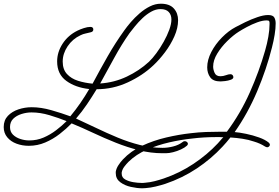

<svg xmlns="http://www.w3.org/2000/svg" viewBox="-59 -734 1506 1035"><path d="M817 92Q754 92 690.5 76Q627 60 564.5 35Q502 10 442.5 -18Q383 -46 327 -69Q299 -40 263 -12Q227 16 185 34Q143 52 96 52Q61 52 30 40.5Q-1 29 -20 6Q-39 -17 -39 -49Q-39 -86 -16.5 -109.5Q6 -133 40.5 -144.5Q75 -156 112 -156Q162 -156 218 -140Q274 -124 320 -107Q349 -142 374.5 -179Q400 -216 422 -254Q348 -262 298.5 -298Q249 -334 249 -403Q249 -453 278.5 -498.5Q308 -544 359 -569Q373 -576 393 -582.5Q413 -589 428 -589Q444 -589 444 -575Q444 -563 430 -560Q416 -556 402.5 -553.5Q389 -551 375 -544Q332 -524 305.5 -484.5Q279 -445 279 -402Q279 -360 302 -335Q325 -310 361.5 -298.5Q398 -287 440 -283Q479 -356 520.5 -429Q562 -502 611 -570Q625 -590 646 -614.5Q667 -639 693.5 -662Q720 -685 749 -699.5Q778 -714 808 -714Q855 -714 878 -688.5Q901 -663 901 -625Q901 -583 881 -538Q861 -493 830.5 -452.5Q800 -412 768 -382Q710 -327 630 -290Q550 -253 462 -253Q437 -212 410 -172Q383 -132 351 -95Q404 -71 460 -44Q516 -17 575 7.5Q634 32 695 47.5Q756 63 817 63Q845 63 874.5 55.5Q904 48 925 32Q930 27 937 27Q944 27 949 31.5Q954 36 954 41Q954 46 949 51Q937 62 916.5 71.5Q896 81 874 86.5Q852 92 835 92ZM481 -284Q557 -289 624.5 -321Q692 -353 744 -401Q763 -419 784 -447.5Q805 -476 823.5 -509Q842 -542 853.5 -573.5Q865 -605 865 -629Q865 -654 850.5 -669.5Q836 -685 806 -685Q781 -685 756 -671Q731 -657 709 -636Q687 -615 669 -593Q651 -571 639 -555Q596 -494 556.5 -421.5Q517 -349 481 -284ZM99 23Q140 23 176 7.5Q212 -8 243.5 -32Q275 -56 300 -81Q258 -98 208 -113Q158 -128 111 -128Q84 -128 57 -119.5Q30 -111 12.5 -94Q-5 -77 -5 -49Q-5 -24 10.5 -8.5Q26 7 50 15Q74 23 99 23ZM708 281Q680 281 646.5 273.5Q613 266 589 248Q565 230 565 199V192Q568 174 579 157Q590 140 603 126Q646 80 707.5 51.5Q769 23 837.5 7Q906 -9 970 -16Q1011 -21 1052 -22.5Q1093 -24 1133 -24H1164Q1237 -122 1287.5 -235.5Q1338 -349 1370 -461Q1381 -499 1387.5 -536Q1394 -573 1394 -603V-611Q1394 -617 1391.5 -620.5Q1389 -624 1378 -624Q1356 -624 1327.5 -613.5Q1299 -603 1272 -588.5Q1245 -574 1228 -563Q1198 -544 1166 -512.5Q1134 -481 1112 -445Q1090 -409 1090 -375Q1090 -359 1098 -341Q1106 -323 1129 -323Q1144 -323 1158.5 -328.5Q1173 -334 1183 -334Q1191 -334 1195 -329Q1199 -324 1199 -318Q1199 -309 1185 -304Q1171 -299 1154.5 -297Q1138 -295 1130 -295Q1090 -295 1074 -317.5Q1058 -340 1058 -371Q1058 -411 1080 -453.5Q1102 -496 1137.5 -532Q1173 -568 1211 -588Q1231 -599 1263 -614.5Q1295 -630 1328.5 -641.5Q1362 -653 1386 -653Q1412 -653 1419.5 -640Q1427 -627 1427 -608Q1427 -580 1421.5 -546.5Q1416 -513 1407 -478Q1378 -362 1327.5 -242.5Q1277 -123 1206 -22Q1232 -20 1268 -12.5Q1304 -5 1337.5 7Q1371 19 1390 35Q1396 41 1396 46Q1396 51 1391.5 55.5Q1387 60 1381 60Q1378 60 1375.5 58.5Q1373 57 1370 56Q1356 47 1341.5 40.5Q1327 34 1310 29Q1281 19 1248 14Q1215 9 1183 7Q1173 20 1162.5 32Q1152 44 1141 56Q1080 122 1002 174Q924 226 832 257Q807 265 780 271.5Q753 278 726 280Q722 280 717.5 280.5Q713 281 708 281ZM702 252Q707 252 713 252Q719 252 724 251Q750 249 775 242.5Q800 236 824 228Q909 199 983.5 149.5Q1058 100 1115 39Q1123 31 1130 22Q1137 13 1145 6Q1135 5 1125 5Q1115 5 1104 5Q1072 5 1039.5 7Q1007 9 975 13Q917 19 853.5 33.5Q790 48 732.5 73Q675 98 634 138Q622 150 611 164.5Q600 179 597 196V202Q597 223 616 233.5Q635 244 659.5 248Q684 252 702 252Z"/></svg>

Font: Ms Madi
Style: Regular
Weight: 400
Designer: Robert E. Leuschke
Foundry: Robert E. Leuschke
Version: Version 1.010; ttfautohint (v1.8.3)